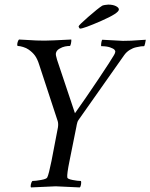

<svg xmlns="http://www.w3.org/2000/svg" viewBox="-20 -820 660 843"><path d="M206.1 -113.3 234.4 -260.7Q236.8 -276.9 233.4 -288.1L152.3 -535.2Q144 -561.5 133.5 -575.9Q123 -590.3 105.5 -602.5Q95.7 -609.4 81.3 -613.8Q66.9 -618.2 57.6 -618.2Q55.7 -619.1 55.7 -624.5Q55.7 -629.9 58.1 -637Q60.5 -644 63.5 -646.5Q78.6 -646 100.1 -644.5Q121.6 -643.1 138.7 -642.3Q155.8 -641.6 175.8 -641.6Q200.2 -641.6 293 -646.5Q293.9 -641.1 291.7 -629.6Q289.6 -618.2 286.1 -618.2Q277.3 -618.2 265.6 -616Q253.9 -613.8 241 -606.2Q228 -598.6 225.6 -586.9Q223.6 -579.6 230.5 -557.6L309.1 -322.8Q355 -387.2 411.4 -471.4Q467.8 -555.7 480.5 -578.1Q484.9 -585 486.3 -592.8Q486.8 -596.7 482.4 -601.8Q478 -606.9 462.9 -612.1Q447.8 -617.2 424.8 -617.2Q422.9 -619.6 424.6 -631.1Q426.3 -642.6 428.7 -645.5Q511.7 -640.6 519.5 -640.6Q540.5 -640.6 556.2 -641.4Q571.8 -642.1 589.8 -643.6Q607.9 -645 620.1 -645.5Q620.1 -642.1 617.2 -629.6Q614.3 -617.2 612.3 -617.2Q606 -617.2 599.1 -616.5Q592.3 -615.7 577.9 -612.5Q563.5 -609.4 549.3 -600.6Q535.2 -591.8 525.4 -578.1L325.2 -293.9Q321.8 -289.1 320.1 -284.4Q318.4 -279.8 316.9 -272Q315.4 -264.2 315.4 -263.7L285.2 -113.3Q273.4 -55.7 275.4 -41Q275.9 -34.2 298.6 -29.8Q321.3 -25.4 335 -25.4Q337.4 -22 335.9 -11.2Q334.5 -0.5 330.1 2.9Q237.3 -2 224.6 -2Q211.4 -2 116.2 2.9Q113.3 -1 115.7 -11.2Q118.2 -21.5 122.1 -25.4Q135.7 -25.4 160.2 -29.8Q184.6 -34.2 187.5 -41Q194.3 -54.7 206.1 -113.3ZM331.1 -694.3Q330.1 -694.3 327.6 -698.2Q325.2 -702.1 325.2 -704.1Q325.2 -709 367.4 -745.8Q409.7 -782.7 428.7 -794.9Q430.7 -796.4 440.2 -798.1Q449.7 -799.8 455.1 -799.8Q475.6 -799.8 488.8 -793.2Q502 -786.6 502 -778.3Q502 -762.2 424.6 -728.3Q347.2 -694.3 331.1 -694.3Z"/></svg>

Font: Amiri
Style: Slanted
Weight: 400
Italic angle: 9°
Designer: Khaled Hosny
Version: Version 000.107